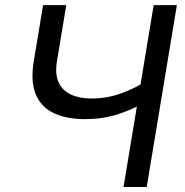

<svg xmlns="http://www.w3.org/2000/svg" viewBox="-20 -748 740 768"><path d="M319.8 -271.5Q246.1 -271.5 195.3 -295.4Q144.5 -319.3 123 -370.6Q101.6 -421.9 115.2 -503.9L152.3 -727.5H245.1L208 -504.4Q199.2 -451.7 214.6 -418.5Q230 -385.3 264.2 -369.6Q298.3 -354 345.7 -354Q407.2 -354 464.4 -374.5Q521.5 -395 572.8 -428.2L557.6 -337.4Q506.8 -308.6 448.2 -290Q389.6 -271.5 319.8 -271.5ZM474.1 0 594.7 -727.5H687.5L566.9 0Z"/></svg>

Font: Adwaita Sans
Style: Italic
Weight: 400
Italic angle: -9.39999°
Designer: Rasmus Andersson
Foundry: rsms
Version: Version 4.001;git-9221beed3